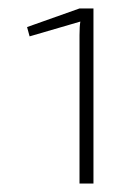

<svg xmlns="http://www.w3.org/2000/svg" viewBox="-20 -794 328 454"><path d="M201 -360H168V-711Q168 -732 170 -743L50 -708L44 -730L168 -774H201Z"/></svg>

Font: Exo 2.0 Extra Light
Style: Regular
Weight: 250
Designer: Natanael Gama
Version: Version 1.001;PS 001.001;hotconv 1.0.70;makeotf.lib2.5.58329